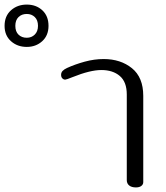

<svg xmlns="http://www.w3.org/2000/svg" viewBox="-249 -817 724 839"><path d="M-229 -704Q-229 -747 -201 -772Q-173 -797 -132 -797Q-91 -797 -64 -772Q-37 -747 -37 -704Q-37 -662 -64.5 -637Q-92 -612 -132 -612Q-173 -612 -201 -637Q-229 -662 -229 -704ZM-83 -704Q-83 -729 -97 -742.5Q-111 -756 -132 -756Q-154 -756 -168 -742.5Q-182 -729 -182 -704Q-182 -679 -168 -665.5Q-154 -652 -132 -652Q-111 -652 -97 -666Q-83 -680 -83 -704ZM305 -30V-404Q305 -459 274.5 -485Q244 -511 194 -511Q145 -511 68 -480Q41 -469 36 -469Q29 -469 23.5 -474.5Q18 -480 18 -490Q18 -500 24.5 -507Q31 -514 44 -520Q79 -536 121 -547.5Q163 -559 204 -559Q278 -559 327.5 -519Q377 -479 377 -398V-21Q377 -11 368.5 -4.5Q360 2 345 2Q326 2 315.5 -6.5Q305 -15 305 -30Z"/></svg>

Font: Maitree
Style: Regular
Weight: 400
Designer: CadsonDemak Team
Foundry: CadsonDemak
Version: Version 1.000